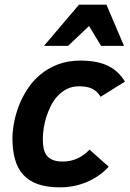

<svg xmlns="http://www.w3.org/2000/svg" viewBox="-20 -786 554 821"><path d="M444.8 -73.2Q425.8 -52.2 402.3 -35.9Q378.9 -19.5 352.1 -8.1Q325.2 3.4 295.9 9.3Q266.6 15.1 235.8 15.1Q180.7 15.1 142.1 1.5Q103.5 -12.2 79.3 -38.8Q55.2 -65.4 44.2 -104.7Q33.2 -144 33.2 -194.8Q33.2 -223.1 39.6 -258.8Q45.9 -294.4 59.8 -331.3Q73.7 -368.2 96.2 -403.3Q118.7 -438.5 150.9 -465.8Q183.1 -493.2 226.1 -510Q269 -526.9 324.2 -526.9Q360.8 -526.9 389.9 -521.2Q418.9 -515.6 442.1 -504.4Q465.3 -493.2 482.9 -476.3Q500.5 -459.5 514.2 -437L410.2 -372.1Q396.5 -395 375.2 -406Q354 -417 317.9 -417Q289.1 -417 266.6 -405.8Q244.1 -394.5 226.8 -376Q209.5 -357.4 197.5 -333.5Q185.5 -309.6 177.7 -284.7Q169.9 -259.8 166.5 -235.4Q163.1 -210.9 163.1 -191.9Q163.1 -169.4 166.7 -151.4Q170.4 -133.3 180.2 -120.8Q189.9 -108.4 206.5 -101.8Q223.1 -95.2 249 -95.2Q282.2 -95.2 310.8 -108.4Q339.4 -121.6 362.8 -146ZM412.1 -589.8 360.8 -674.8 271 -589.8H168L317.9 -766.1H435.1L510.3 -589.8Z"/></svg>

Font: Clear Sans
Style: Bold Italic
Weight: 700
Italic angle: -12°
Foundry: Intel Corporation
Version: Version 1.00